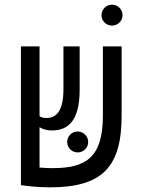

<svg xmlns="http://www.w3.org/2000/svg" viewBox="-20 -782 626 811"><path d="M190.9 9.3C411.6 9.3 493.7 -75.7 493.7 -293.5V-585.9H414.6V-293.9C414.6 -114.7 341.3 -71.8 201.7 -71.8C183.6 -71.8 164.1 -72.8 147 -74.2V-244.6C161.1 -236.3 176.3 -231 200.2 -231C267.6 -231 316.4 -272 316.4 -402.3V-585.9H248V-405.3C248 -308.6 214.4 -283.7 177.2 -283.7C164.1 -283.7 155.3 -285.6 147 -291V-585.9H68.4V-0.5V0C92.8 3.9 141.1 9.3 190.9 9.3ZM308.1 -138.2C332.5 -138.2 352.5 -157.7 352.5 -182.1C352.5 -206.5 332.5 -226.6 308.1 -226.6C283.7 -226.6 263.7 -206.5 263.7 -182.1C263.7 -157.7 283.7 -138.2 308.1 -138.2ZM453.1 -673.8C477.5 -673.8 497.6 -693.4 497.6 -717.8C497.6 -742.2 477.5 -762.2 453.1 -762.2C428.7 -762.2 408.7 -742.2 408.7 -717.8C408.7 -693.4 428.7 -673.8 453.1 -673.8Z"/></svg>

Font: Cascadia Code SemiLight
Style: Regular
Weight: 350
Monospace: yes
Designer: Aaron Bell
Foundry: Saja Typeworks
Version: Version 2404.023